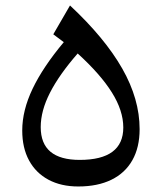

<svg xmlns="http://www.w3.org/2000/svg" viewBox="-20 -676 584 695"><path d="M261.2 -482.4Q343.8 -407.2 385 -341.3Q426.3 -275.4 426.3 -214.4Q426.3 -155.8 386.7 -126.5Q347.2 -97.2 268.6 -97.2Q198.2 -97.2 162.8 -126.7Q127.4 -156.2 127.4 -215.8Q127.4 -274.9 160.9 -340.3Q194.3 -405.8 261.2 -482.4ZM172.9 -551.8 210.9 -523.4Q135.7 -433.6 98.1 -355Q60.5 -276.4 60.5 -203.6Q60.5 -140.6 85.2 -95.2Q109.9 -49.8 155.5 -25.4Q201.2 -1 263.2 -1Q333.5 -1 383.3 -25.4Q433.1 -49.8 459.2 -96.2Q485.4 -142.6 485.4 -208.5Q485.4 -317.4 422.4 -428Q359.4 -538.6 233.4 -656.2Z"/></svg>

Font: Literata
Style: Regular
Weight: 400
Designer: Latin by Veronika Burian and Jose Scaglione. Greek by Irene Vlachou. Cyrillic by Vera Evstafieva.
Foundry: TypeTogether
Version: Version 3.002